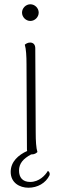

<svg xmlns="http://www.w3.org/2000/svg" viewBox="-20 -713 291 898"><path d="M122 -615C143 -615 161 -633 161 -654C161 -675 143 -693 122 -693C101 -693 83 -675 83 -654C83 -633 101 -615 122 -615ZM204 86C192 107 163 138 121 138C85 138 69 116 69 85C69 51 89 29 126 9H130C142 9 150 3 155 -2C149 -21 147 -54 147 -94L145 -487C145 -504 136 -514 121 -514C109 -514 101 -508 96 -504C102 -484 104 -451 104 -412L106 -19C106 -14 106 -11 107 -7C66 12 30 43 30 91C30 142 72 165 113 165C155 165 194 144 212 106C214 97 211 91 204 86Z"/></svg>

Font: Arima Koshi ExtraLight
Style: Regular
Weight: 275
Designer: Joana Correia and Natanael Gama
Foundry: NDISCOVER
Version: Version 1.019;PS 001.019;hotconv 1.0.88;makeotf.lib2.5.64775